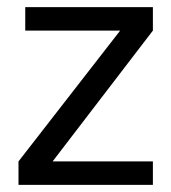

<svg xmlns="http://www.w3.org/2000/svg" viewBox="-20 -520 482 540"><path d="M410 -500V-434L128 -66H410V0H32V-66L318 -434H51V-500Z"/></svg>

Font: Epunda Sans
Style: Regular
Weight: 400
Designer: Simon Atzbach
Foundry: typofactur
Version: Version 2.204; ttfautohint (v1.8.4.7-5d5b)